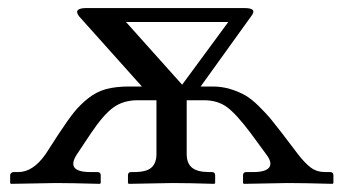

<svg xmlns="http://www.w3.org/2000/svg" viewBox="-20 -449 842 471"><path d="M317.9 -203.1Q282.7 -203.1 258.3 -185.5Q233.9 -168 203.1 -122.1L168.9 -70.8Q140.1 -26.9 202.1 -26.9H219.2Q227.1 -26.9 227.1 -19V0L225.1 2Q152.3 0 117.2 0L6.8 2L4.9 0V-19Q4.9 -22.5 7.6 -24.7Q10.3 -26.9 13.2 -26.9H24.9Q61 -26.9 91.8 -70.8L125 -122.1Q147 -155.3 161.6 -173.6Q176.3 -191.9 196.5 -208Q216.8 -224.1 240.5 -230.5Q264.2 -236.8 296.9 -236.8H328.1L173.8 -409.2Q166 -419.9 171.4 -424.6Q176.8 -429.2 190.9 -429.2H580.1Q612.3 -429.2 596.2 -409.2L472.2 -236.8H501Q524.4 -236.8 545.2 -230.5Q565.9 -224.1 581.3 -215.3Q596.7 -206.5 614 -189.5Q631.3 -172.4 642.6 -159.2L671.9 -122.1L710.9 -70.8Q727.5 -49.3 742.2 -38.1Q756.8 -26.9 777.8 -26.9H790Q797.9 -26.9 797.9 -19V0L795.9 2Q725.1 0 686 0L578.1 2L576.2 0V-19Q576.2 -26.9 584 -26.9H601.1Q631.8 -26.9 640.4 -38.3Q648.9 -49.8 632.8 -70.8L595.2 -122.1Q560.1 -168.9 537.1 -186Q514.2 -203.1 480 -203.1H438V-70.8Q438 -48.3 451.2 -37.6Q464.4 -26.9 493.2 -26.9H500Q507.8 -26.9 507.8 -19V0L505.9 2Q441.9 0 402.8 0L295.9 2L293.9 0V-19Q293.9 -26.9 301.8 -26.9H309.1Q338.9 -26.9 351.3 -37.8Q363.8 -48.8 363.8 -70.8V-203.1ZM426.8 -241.2 540 -395H289.1Z"/></svg>

Font: Linux Libertine G
Style: Regular
Weight: 400
Designer: Philipp H. Poll
Foundry: Philipp H. Poll
Version: Version 4.7.5